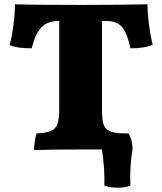

<svg xmlns="http://www.w3.org/2000/svg" viewBox="-20 -699 759 898"><path d="M600 0Q589 61 589 130Q589 156 590 169Q567 179 531 179Q495 179 468 169Q471 100 457 0H370Q205 0 139 3Q139 -14 142.5 -37Q146 -60 151 -75Q195 -77 217 -86Q239 -95 248 -117.5Q257 -140 257 -187V-601H255Q202 -601 173.5 -571Q145 -541 128 -473Q57 -473 25 -488Q36 -529 43 -583.5Q50 -638 50 -679Q134 -676 363 -676Q545 -676 670 -679Q670 -637 676.5 -585.5Q683 -534 694 -489Q655 -473 590 -473Q576 -542 551.5 -571.5Q527 -601 477 -601H457V-187Q457 -139 464.5 -117Q472 -95 492 -86Q512 -77 555 -75H581Q600 -44 600 0Z"/></svg>

Font: Vollkorn SC Black
Style: Regular
Weight: 900
Designer: Friedrich Althausen
Foundry: Friedrich Althausen
Version: Version 4.015